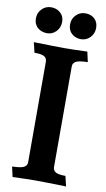

<svg xmlns="http://www.w3.org/2000/svg" viewBox="-100 -956 557 1007"><g transform="rotate(10 179.0 -453.0)"><path d="M221 -888Q241 -909 271 -909Q301 -909 320 -891Q339 -873 339 -843Q339 -813 319 -792Q299 -771 269 -771Q239 -772 220 -790Q201 -808 201 -838Q201 -868 221 -888ZM38 -790Q19 -808 19 -838Q19 -868 39 -888Q59 -909 89 -909Q118 -909 138 -891Q158 -873 158 -843Q158 -813 138 -792Q118 -771 88 -771Q58 -772 38 -790ZM248 -623V-87Q248 -69 262 -60Q276 -51 315 -51L328 3Q208 0 164 0Q120 0 43 3L31 -51Q78 -52 94 -61Q110 -70 110 -87V-623Q110 -641 96 -650Q82 -659 43 -659L30 -713Q150 -710 194 -710Q238 -710 315 -713L327 -659Q280 -658 264 -649Q248 -640 248 -623Z"/></g></svg>

Font: Lusitana
Style: Bold
Weight: 700
Designer: Ana Paula Megda
Foundry: Ana Paula Megda
Version: Version 1.001; ttfautohint (v1.4.1)